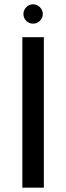

<svg xmlns="http://www.w3.org/2000/svg" viewBox="-20 -873 308 893"><path d="M184 0H84V-700H184ZM179 -808Q179 -789 165.5 -776Q152 -763 134 -763Q115 -763 102 -776Q89 -789 89 -808Q89 -826 102 -839.5Q115 -853 134 -853Q152 -853 165.5 -839.5Q179 -826 179 -808Z"/></svg>

Font: Bruno Ace SC
Style: Regular
Weight: 400
Version: Version 1.100; ttfautohint (v1.8.4.7-5d5b);gftools[0.9.27]